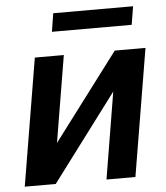

<svg xmlns="http://www.w3.org/2000/svg" viewBox="-52 -774 711 820"><g transform="rotate(-5 303.5 -363.5)"><path d="M21 0 111.9 -545.5H236.2L174.4 -174L454.5 -545.5H586.3L495.4 0H371.4L432.9 -371.8L153.8 0ZM194.2 -648.8 206.7 -727.3H549L536.2 -648.8Z"/></g></svg>

Font: Inter P Semi Bold
Style: Italic
Weight: 600
Italic angle: 9.39999°
Designer: Rasmus Andersson
Foundry: rsms
Version: Version 3.018;git-588b23468